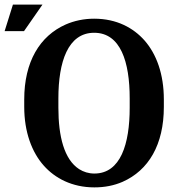

<svg xmlns="http://www.w3.org/2000/svg" viewBox="-53 -802 773 832"><path d="M-33 -667H51L131 -782H3ZM52 -339C52 -230 85 -142 137 -84C185 -30 259 10 356 10C401 10 441 2 478 -14C591 -64 657 -175 657 -339V-371C657 -481 625 -568 573 -627C525 -681 453 -721 355 -721C310 -721 269 -712 232 -696C119 -646 52 -534 52 -371ZM200 -335V-376C200 -533 241 -660 355 -660C470 -660 509 -533 509 -376V-335C509 -179 470 -50 356 -50C331 -50 309 -57 290 -69C225 -111 200 -211 200 -335Z"/></svg>

Font: Aerodynamic
Style: Regular
Weight: 500
Designer: Google
Version: Version 2.000980; 2014